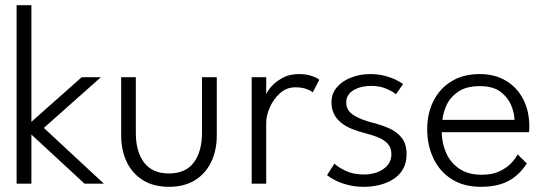

<svg xmlns="http://www.w3.org/2000/svg" viewBox="-20 -708 2106 740"><path d="M295 -410.5H369L149 -215L380.5 0H306L101 -189.5V0H44V-688H101V-238.5Z M503.5 -196Q503.5 -124 535.2 -81.8Q567 -39.5 631 -39.5Q695.5 -39.5 727 -81.8Q758.5 -124 758.5 -196V-410.5H815.5V-186Q815.5 -128.5 794 -83.8Q772.5 -39 731.5 -13.5Q690.5 12 631 12Q572 12 531 -13.5Q490 -39 468.5 -83.8Q447 -128.5 447 -186V-410.5H503.5Z M1006 0H950V-410.5H1006V-336.5H1003.5Q1005.5 -349.5 1021.8 -369.8Q1038 -390 1066 -406.2Q1094 -422.5 1132 -422.5Q1161 -422.5 1181.8 -415.2Q1202.5 -408 1210.5 -400.5L1185.5 -352Q1179 -358.5 1161.2 -365Q1143.5 -371.5 1118.5 -371.5Q1084 -371.5 1058.8 -348.5Q1033.5 -325.5 1019.8 -293.8Q1006 -262 1006 -235.5Z M1407 -422.5Q1435.5 -422.5 1460.8 -416.2Q1486 -410 1505 -400.8Q1524 -391.5 1533.5 -384L1506 -344.5Q1495.5 -354.5 1469.5 -365.8Q1443.5 -377 1411 -377Q1371 -377 1342.8 -360.5Q1314.5 -344 1314.5 -312.5Q1314.5 -282 1343 -264Q1371.5 -246 1418 -234.5Q1453.5 -225.5 1482.8 -212Q1512 -198.5 1529.5 -175.2Q1547 -152 1547 -113.5Q1547 -80.5 1533.5 -56.8Q1520 -33 1496.8 -18Q1473.5 -3 1444 4.5Q1414.5 12 1382 12Q1348.5 12 1320 4.5Q1291.5 -3 1271.2 -13.5Q1251 -24 1240.5 -33L1269 -77.5Q1282 -64 1311.8 -49.8Q1341.5 -35.5 1381.5 -35.5Q1428 -35.5 1458.2 -57Q1488.5 -78.5 1488.5 -113.5Q1488.5 -139 1474 -154.5Q1459.5 -170 1436 -179.2Q1412.5 -188.5 1386 -195Q1360.5 -201.5 1337.2 -210.8Q1314 -220 1296 -234Q1278 -248 1267.8 -267.8Q1257.5 -287.5 1257.5 -314Q1257.5 -347 1278 -371.2Q1298.5 -395.5 1332.8 -409Q1367 -422.5 1407 -422.5Z M1682.5 -198.5Q1683 -155.5 1699.8 -118Q1716.5 -80.5 1750.5 -57.5Q1784.5 -34.5 1836 -34.5Q1878 -34.5 1906.2 -48.2Q1934.5 -62 1951.2 -80.2Q1968 -98.5 1975 -113L2010.5 -78Q1992 -49.5 1967.8 -29.2Q1943.5 -9 1910.8 1.5Q1878 12 1833 12Q1767.5 12 1721.2 -17.2Q1675 -46.5 1650.8 -97Q1626.5 -147.5 1626.5 -210.5Q1626.5 -270.5 1650.5 -318.5Q1674.5 -366.5 1719.8 -394.5Q1765 -422.5 1829 -422.5Q1887 -422.5 1929.8 -397Q1972.5 -371.5 1996.2 -326.2Q2020 -281 2020 -221Q2020 -216.5 2019.8 -209.5Q2019.5 -202.5 2019 -198.5ZM1963 -246Q1962.5 -273 1949.8 -303.2Q1937 -333.5 1908.2 -354.8Q1879.5 -376 1829.5 -376Q1777.5 -376 1746.8 -355.2Q1716 -334.5 1702 -304.5Q1688 -274.5 1685 -246Z"/></svg>

Font: League Spartan Thin Light
Style: Regular
Weight: 300
Version: Version 2.002